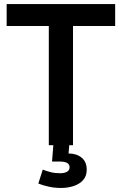

<svg xmlns="http://www.w3.org/2000/svg" viewBox="-20 -720 604 952"><path d="M222 0V-591H13V-700H551V-591H342V0ZM170 190 192 121Q210 128 231 133.5Q252 139 278 139Q298 139 311.5 132Q325 125 325 109Q325 95 313 88Q301 81 276 81H238L246 -20H325L320 41Q359 41 384.5 61.5Q410 82 410 122Q410 153 392 173Q374 193 345 202.5Q316 212 283 212Q251 212 221.5 205.5Q192 199 170 190Z"/></svg>

Font: Space Grotesk Frontify SemiBold
Style: Regular
Weight: 600
Designer: Florian Karsten
Version: Version 2.000